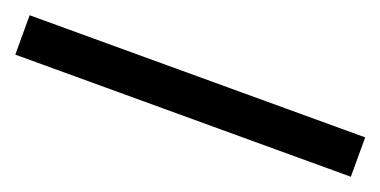

<svg xmlns="http://www.w3.org/2000/svg" viewBox="-25 -64 649 328"><g transform="rotate(20 300.0 100.0)"><path d="M605 135.8V64.2H-5V135.8Z"/></g></svg>

Font: Familjen Grotesk SemiBold
Style: Regular
Weight: 600
Designer: Anders Wikstroem, Jonas Baeckman, Matilda Gysing, Kristian Moeller
Foundry: Familjen STHLM AB
Version: Version 2.000